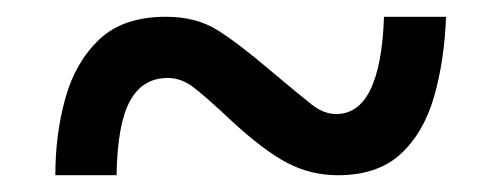

<svg xmlns="http://www.w3.org/2000/svg" viewBox="-20 -471 599 229"><path d="M46 -262Q46 -311 58 -354Q70 -397 98.5 -424Q127 -451 178 -451Q214 -451 239.5 -435Q265 -419 306 -384Q337 -358 351.5 -346.5Q366 -335 381 -335Q434 -335 438 -451H512Q510 -398 497.5 -355Q485 -312 457.5 -287Q430 -262 383 -262Q351 -262 323 -276.5Q295 -291 256 -327Q222 -359 208.5 -368.5Q195 -378 180 -378Q150 -378 135 -350.5Q120 -323 119 -262Z"/></svg>

Font: Noto Serif Thai
Style: Bold
Weight: 700
Designer: Monotype Design Team
Foundry: Monotype Imaging Inc.
Version: Version 2.002; ttfautohint (v1.8.4.7-5d5b)